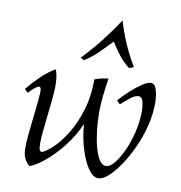

<svg xmlns="http://www.w3.org/2000/svg" viewBox="-83 -811 849 903"><g transform="rotate(10 341.5 -359.5)"><path d="M118 15Q83 -11 83 -64Q83 -90 86.5 -129Q90 -168 95 -210Q100 -252 103.5 -287Q107 -322 107 -341Q107 -361 98 -361Q84 -361 49 -323L33 -339Q59 -371 92.5 -403.5Q126 -436 160 -455Q166 -442 169 -421.5Q172 -401 172 -376Q172 -354 168.5 -316.5Q165 -279 160 -237.5Q155 -196 151.5 -159Q148 -122 148 -99Q148 -78 151.5 -69.5Q155 -61 162 -61Q173 -61 207.5 -91Q242 -121 276 -176Q306 -225 326.5 -291.5Q347 -358 347 -440Q379 -452 412 -455Q405 -412 400.5 -370.5Q396 -329 396 -291Q396 -248 401 -205Q406 -162 415.5 -126.5Q425 -91 438.5 -69.5Q452 -48 470 -48Q490 -48 511 -74Q532 -100 551 -142Q570 -184 581.5 -233.5Q593 -283 593 -331Q593 -352 588 -375Q583 -398 565 -398Q549 -398 527 -380.5Q505 -363 485 -345L469 -361Q491 -386 518.5 -411Q546 -436 571.5 -453Q597 -470 612 -470Q632 -470 640 -440.5Q648 -411 648 -378Q648 -325 634 -269.5Q620 -214 596.5 -163Q573 -112 546 -72Q519 -32 492.5 -8.5Q466 15 445 15Q424 15 405.5 -7Q387 -29 372 -65Q357 -101 347.5 -142Q338 -183 336 -222H334Q308 -163 269 -113.5Q230 -64 189.5 -30.5Q149 3 118 15ZM499 -520Q470 -542 448 -570Q426 -598 406 -631Q375 -598 346.5 -570Q318 -542 283 -520L266 -529Q311 -576 351.5 -627.5Q392 -679 428 -734H430Q464 -621 520 -529Z"/></g></svg>

Font: Bona Nova SC
Style: Italic
Weight: 400
Italic angle: -4°
Designer: Mateusz Machalski
Foundry: Capitalics
Version: Version 4.001; ttfautohint (v1.8.4.7-5d5b)